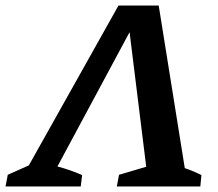

<svg xmlns="http://www.w3.org/2000/svg" viewBox="-72 -672 785 692"><path d="M500 -652 594 -66Q624 -56 654 -41L650 0H349L357 -42L455 -71L395 -556L135 -72Q181 -60 224 -41L219 0H-52L-44 -42L32 -76L355 -652Z"/></svg>

Font: Piazzolla SemiBold
Style: Italic
Weight: 600
Italic angle: -11.3°
Designer: Juan Pablo del Peral
Foundry: Huerta Tipografica
Version: Version 1.330